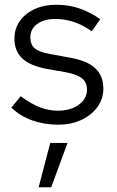

<svg xmlns="http://www.w3.org/2000/svg" viewBox="-20 -516 492 810"><path d="M226 10Q166 10 115 -8.5Q64 -27 28 -62L67 -110Q111 -78 148 -63.5Q185 -49 224 -49Q277 -49 312 -74Q347 -99 347 -138Q347 -168 326.5 -185Q306 -202 259 -211L179 -225Q108 -238 74.5 -269Q41 -300 41 -353Q41 -395 63.5 -427Q86 -459 126 -477.5Q166 -496 217 -496Q267 -496 312 -481.5Q357 -467 403 -435L367 -384Q329 -411 291 -423.5Q253 -436 214 -436Q166 -436 137 -415Q108 -394 108 -358Q108 -328 126.5 -312Q145 -296 192 -288L274 -273Q348 -260 382 -228Q416 -196 416 -142Q416 -99 391 -64.5Q366 -30 323 -10Q280 10 226 10ZM143 274 192 87H265L196 274Z"/></svg>

Font: Red Hat Text
Style: Regular
Weight: 400
Designer: Pentagram, MCKL
Foundry: MCKL
Version: Version 1.030